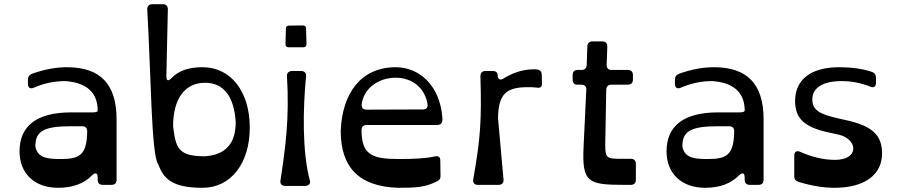

<svg xmlns="http://www.w3.org/2000/svg" viewBox="-20 -880 4292 914"><path d="M299 -560C247 -560 191 -550 133 -529C120 -524 113 -515 113 -501V-480C113 -462 125 -455 142 -463C188 -483 238 -494 290 -494C395 -487 445 -437 445 -354C445 -348 437 -345 421 -345H319C156 -345 73 -282 73 -159C73 -54 145 14 256 14C327 14 379 -6 418 -45C434 -61 445 -57 445 -35V-24C445 -8 454 0 470 0H511C527 0 535 -9 535 -24V-312C535 -479 458 -560 299 -560ZM270 -123C211 -123 167 -127 152 -169C148 -180 148 -188 149 -198C154 -255 192 -279 314 -279H371C386 -279 395 -271 395 -256C394 -142 359 -123 270 -123Z M945 14C1078 14 1169 -101 1169 -273C1169 -445 1078 -560 945 -560C882 -560 833 -546 796 -508C781 -492 772 -495 772 -517L779 -835C779 -851 772 -860 755 -860H705C689 -860 680 -850 681 -834C699 -528 700 -140 733 -99C759 -27 802 14 945 14ZM956 -136C825 -136 817 -178 804 -279C804 -411 861 -486 956 -486C1048 -486 1095 -416 1102 -299C1102 -217 1072 -144 956 -136Z M1354 -655H1424C1434 -655 1439 -660 1439 -670L1437 -744C1437 -754 1432 -759 1422 -759L1356 -758C1346 -758 1341 -753 1341 -743L1339 -670C1339 -660 1344 -655 1354 -655ZM1339 5H1432C1448 5 1460 -4 1455 -21C1418 -158 1422 -364 1437 -517C1439 -533 1429 -542 1413 -542H1371C1355 -542 1346 -533 1346 -520C1358 -316 1340 -186 1315 -20C1313 -3 1322 5 1339 5Z M1875 14C1960 14 2002 12 2059 -16C2072 -22 2078 -30 2077 -44L2076 -117C2076 -135 2064 -139 2048 -135C2007 -125 1937 -123 1878 -123C1748 -123 1702 -145 1701 -260C1701 -276 1709 -285 1725 -285H2062C2077 -285 2086 -294 2086 -310V-319C2074 -476 1974 -560 1864 -560C1699 -560 1609 -437 1602 -257C1602 -84 1688 8 1875 14ZM1725 -358C1708 -358 1700 -368 1702 -384C1710 -455 1777 -510 1864 -510C1943 -510 2002 -461 2015 -386C2018 -370 2011 -359 1994 -359Z M2255 0H2353C2370 0 2378 -9 2377 -25L2351 -315C2351 -433 2391 -465 2492 -465C2509 -465 2521 -465 2533 -463C2551 -460 2560 -464 2560 -482L2559 -523C2559 -538 2552 -547 2539 -549C2531 -550 2526 -550 2519 -550C2459 -550 2409 -526 2378 -507C2362 -496 2349 -502 2349 -522C2349 -535 2341 -542 2325 -542H2291C2275 -542 2267 -533 2267 -517C2273 -311 2268 -225 2233 -27C2230 -10 2238 0 2255 0Z M2955 0H2983C2998 0 3007 -9 3007 -24V-99C3007 -115 2999 -124 2983 -124H2955C2855 -124 2860 -120 2862 -239L2866 -453C2867 -469 2875 -477 2891 -477H2969C2985 -477 2993 -486 2993 -501V-522C2993 -538 2985 -547 2969 -547H2892C2876 -547 2867 -556 2868 -572L2871 -658C2871 -674 2863 -683 2847 -683H2801C2785 -683 2776 -674 2776 -659L2773 -571C2772 -555 2763 -547 2748 -547H2730C2714 -547 2706 -539 2706 -522V-501C2706 -486 2713 -477 2727 -477H2747C2763 -477 2772 -468 2771 -453L2758 -180C2750 -10 2780 0 2955 0Z M3379 -560C3327 -560 3271 -550 3213 -529C3200 -524 3193 -515 3193 -501V-480C3193 -462 3205 -455 3222 -463C3268 -483 3318 -494 3370 -494C3475 -487 3525 -437 3525 -354C3525 -348 3517 -345 3501 -345H3399C3236 -345 3153 -282 3153 -159C3153 -54 3225 14 3336 14C3407 14 3459 -6 3498 -45C3514 -61 3525 -57 3525 -35V-24C3525 -8 3534 0 3550 0H3591C3607 0 3615 -9 3615 -24V-312C3615 -479 3538 -560 3379 -560ZM3350 -123C3291 -123 3247 -127 3232 -169C3228 -180 3228 -188 3229 -198C3234 -255 3272 -279 3394 -279H3451C3466 -279 3475 -271 3475 -256C3474 -142 3439 -123 3350 -123Z M3953 14C4094 14 4179 -47 4179 -149C4179 -239 4130 -282 4003 -309L3972 -316C3876 -337 3847 -359 3847 -407C3847 -461 3896 -494 3986 -494C4034 -494 4079 -485 4122 -468C4139 -460 4150 -467 4150 -486V-510C4150 -524 4144 -533 4130 -538C4085 -553 4033 -560 3975 -560C3841 -560 3765 -502 3765 -399C3765 -314 3812 -274 3923 -250L3973 -239C4063 -218 4073 -119 3955 -119C3901 -119 3846 -132 3790 -157C3773 -165 3761 -158 3761 -139V-41C3761 -27 3768 -18 3782 -14C3844 5 3900 14 3953 14Z"/></svg>

Font: OpenDyslexic3
Style: Regular
Weight: 400
Designer: Abelardo Gonzalez
Version: Version 3.001;PS 003.001;hotconv 1.0.88;makeotf.lib2.5.64775